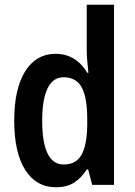

<svg xmlns="http://www.w3.org/2000/svg" viewBox="-20 -780 568 810"><path d="M216 10Q133 10 86.5 -63Q40 -136 40 -271Q40 -406 86.5 -479.5Q133 -553 214 -553Q258 -553 292 -532Q326 -511 348 -473H353Q351 -496 348.5 -518.5Q346 -541 346 -562V-760H461V0H369L352 -65H346Q323 -29 292.5 -9.5Q262 10 216 10ZM249 -86Q301 -86 324 -127Q347 -168 348 -252V-279Q348 -368 325 -411Q302 -454 248 -454Q203 -454 180.5 -407Q158 -360 158 -271Q158 -86 249 -86Z"/></svg>

Font: Noto Sans Gurmukhi Condensed SemiBold
Style: Regular
Weight: 600
Width: 3
Designer: Jelle Bosma - Monotype Design Team
Foundry: Monotype Imaging Inc.
Version: Version 2.004; ttfautohint (v1.8.4.7-5d5b)